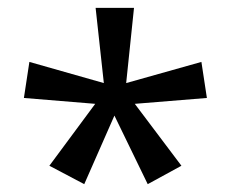

<svg xmlns="http://www.w3.org/2000/svg" viewBox="-20 -780 591 490"><path d="M322 -760 302 -568 494 -622 508 -530 324 -515 443 -357 357 -310 272 -485 195 -310 106 -357 223 -515 41 -530 55 -622 245 -568 224 -760Z"/></svg>

Font: Noto Sans Sharada
Style: Regular
Weight: 400
Designer: Monotype Design Team
Foundry: Monotype Imaging Inc.
Version: Version 2.006; ttfautohint (v1.8.4.7-5d5b)